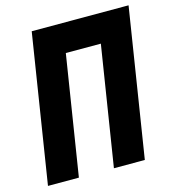

<svg xmlns="http://www.w3.org/2000/svg" viewBox="-107 -810 815 900"><g transform="rotate(-15 300.0 -360.0)"><path d="M129 -720H599L485 0H335L427 -580H257L165 0H15Z"/></g></svg>

Font: JetBrains Mono ExtraBold
Style: Italic
Weight: 800
Designer: Philipp Nurullin, Konstantin Bulenkov
Foundry: JetBrains
Version: Version 1.000; ttfautohint (v1.8.3)